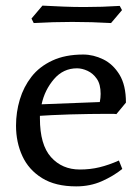

<svg xmlns="http://www.w3.org/2000/svg" viewBox="-20 -654 499 683"><path d="M403 -83 415 -53Q384 -28 342.5 -9.5Q301 9 251 9Q177 9 129.5 -20.5Q82 -50 59.5 -99Q37 -148 37 -207Q37 -255 50.5 -300Q64 -345 92 -381Q120 -417 166 -438.5Q212 -460 276 -460Q312 -460 347 -443Q382 -426 405 -388.5Q428 -351 428 -289L394 -248Q390 -249 380.5 -249Q371 -249 357 -249Q332 -249 298 -248.5Q264 -248 229 -247Q194 -246 165 -244.5Q136 -243 122 -242V-233Q122 -139 161.5 -95Q201 -51 264 -51Q301 -51 334 -59Q367 -67 403 -83ZM338 -320Q338 -354 324.5 -373.5Q311 -393 291.5 -402Q272 -411 254 -411Q205 -411 172 -372.5Q139 -334 128 -283L335 -291Q338 -306 338 -320ZM414 -618 375 -572Q341 -574 306.5 -575Q272 -576 237 -576Q203 -576 169 -575Q135 -574 100 -572L92 -588L131 -634Q169 -632 206 -630.5Q243 -629 280 -629Q312 -629 343.5 -630Q375 -631 406 -633Z"/></svg>

Font: Average
Style: Regular
Weight: 400
Designer: Eduardo Tunni
Foundry: Eduardo Rodriguez Tunni
Version: Version 1.003; ttfautohint (v1.8.4.7-5d5b)